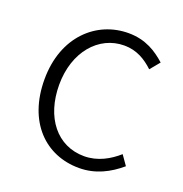

<svg xmlns="http://www.w3.org/2000/svg" viewBox="-106 -641 712 748"><g transform="rotate(20 249.5 -267.0)"><path d="M300 13C368 13 423 -16 470 -56L442 -96C406 -64 359 -37 303 -37C191 -37 117 -130 117 -266C117 -402 198 -496 304 -496C355 -496 393 -473 426 -442L459 -482C422 -515 375 -547 303 -547C171 -547 56 -444 56 -266C56 -89 161 13 300 13Z"/></g></svg>

Font: Spoqa Han Sans Neo Light
Style: Regular
Weight: 300
Designer: [Spoqa Han Sans Neo] Dong-huui Kim ___ Younghwa Kang ___ Yujin Lee ___ [Noto Sans] Ryoko NISHIZUKA ____ (kana & ideograp
Foundry: Spoqa (http://www.spoqa-han-sans.com)
Version: Version 1.100;hotconv 1.0.109;makeotfexe 2.5.65596